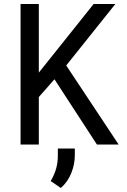

<svg xmlns="http://www.w3.org/2000/svg" viewBox="-20 -731 640 971"><path d="M255.4 -330.1 470.2 0H580.1L314.9 -399.9L563.5 -710.9H453.6L245.1 -449.7L176.3 -363.8V-710.9H84V0H176.3V-240.2ZM358.4 54.2V20H272.5V55.7Q272.5 92.3 263.4 123.3Q254.4 154.3 236.3 184.6L287.6 219.7Q322.3 189.5 340.3 144.8Q358.4 100.1 358.4 54.2Z"/></svg>

Font: RobotoMono Nerd Font
Style: Regular
Weight: 400
Monospace: yes
Designer: Google
Version: Version 3.000;Nerd Fonts 3.2.1